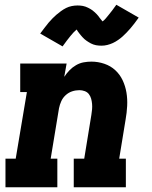

<svg xmlns="http://www.w3.org/2000/svg" viewBox="-20 -787 640 807"><path d="M3 0V-120H46L93 -400H65V-520H260L250 -464Q260 -479 272 -491.5Q284 -504 299.5 -513Q315 -522 331.5 -525Q348 -528 364 -528Q392 -528 418.5 -519Q445 -510 464.5 -492Q484 -474 495.5 -449.5Q507 -425 511.5 -398Q516 -371 514.5 -342Q513 -313 508 -285L481 -120H509V0H290V-120H334L364 -304Q366 -316 367 -327.5Q368 -339 367 -350.5Q366 -362 363 -372.5Q360 -383 353.5 -391.5Q347 -400 336 -404Q325 -408 314 -408Q298 -408 283 -403Q268 -398 256 -387Q244 -376 237.5 -361.5Q231 -347 228 -332L193 -120H221V0ZM243 -592 149 -646Q159 -659 167.5 -670.5Q176 -682 184.5 -692Q193 -702 201 -710Q209 -718 217 -725Q225 -732 236 -740Q247 -748 258 -753.5Q269 -759 281.5 -761.5Q294 -764 306 -764Q312 -764 317.5 -763.5Q323 -763 328.5 -762Q334 -761 339.5 -759Q345 -757 350 -754.5Q355 -752 359.5 -749.5Q364 -747 368 -744Q372 -741 377 -736.5Q382 -732 386 -728Q390 -724 393 -720Q396 -716 398.5 -712.5Q401 -709 404.5 -705Q408 -701 411 -697Q419 -703 424 -709Q429 -715 436 -723.5Q443 -732 451.5 -743Q460 -754 469 -767L563 -713Q554 -700 545 -688.5Q536 -677 528 -667.5Q520 -658 511.5 -649.5Q503 -641 495.5 -634Q488 -627 476.5 -619Q465 -611 454 -606Q443 -601 431 -598Q419 -595 407 -595Q401 -595 395 -595.5Q389 -596 383.5 -597Q378 -598 372.5 -600Q367 -602 362 -604.5Q357 -607 352.5 -610Q348 -613 344 -615.5Q340 -618 335 -622.5Q330 -627 326.5 -631Q323 -635 319.5 -639Q316 -643 313.5 -646.5Q311 -650 307.5 -654.5Q304 -659 302 -663Q294 -656 288.5 -650Q283 -644 276 -635.5Q269 -627 261 -616.5Q253 -606 243 -592Z"/></svg>

Font: Iosevka Etoile Heavy Oblique
Style: Regular
Weight: 900
Italic angle: -9°
Designer: Belleve Invis
Foundry: Belleve Invis
Version: Version 15.5.2; ttfautohint (v1.8.4)